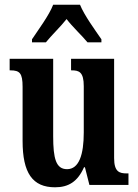

<svg xmlns="http://www.w3.org/2000/svg" viewBox="-20 -786 588 816"><path d="M116 -619V-606H175C197 -634 238 -673 263 -705C287 -673 329 -634 352 -606H411V-619C385 -657 338 -721 320 -766H206C189 -721 141 -657 116 -619ZM214 10C271 10 310 -14 337 -75H341L360 0H526V-49H519C488 -49 465 -55 465 -114V-536H282V-487H285C316 -487 336 -480 336 -420V-223C336 -129 316 -67 265 -67C218 -67 206 -112 206 -207V-536H21V-487H24C64 -487 76 -475 76 -417V-187C76 -51 118 10 214 10Z"/></svg>

Font: Noto Serif Tamil ExtraCondensed
Style: Bold Italic
Weight: 700
Width: 2
Italic angle: -12°
Designer: Indian Type Foundry, Tom Grace, and the Monotype Design Team
Foundry: Monotype Imaging Inc.
Version: Version 2.003